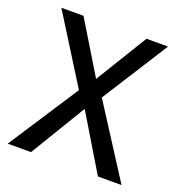

<svg xmlns="http://www.w3.org/2000/svg" viewBox="-118 -738 786 839"><g transform="rotate(20 275.0 -319.0)"><path d="M538.1 0H428.2L272.9 -257.8L117.2 0H8.8L221.2 -326.2L25.9 -638.2H128.9L274.9 -397.9L421.9 -638.2H522L326.2 -330.1Z"/></g></svg>

Font: Code New Roman
Style: Regular
Weight: 400
Monospace: yes
Designer: Sam Radian
Foundry: Code New Roman
Version: Version 2.00 November 29, 2014